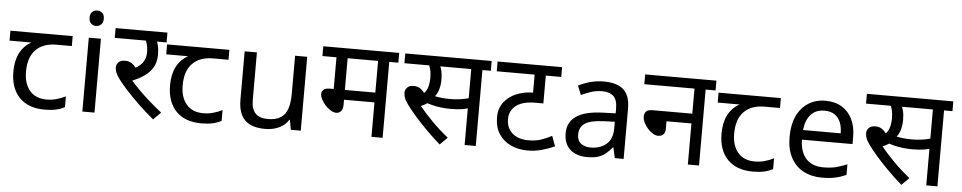

<svg xmlns="http://www.w3.org/2000/svg" viewBox="-41 -1057 6951 1388"><g transform="rotate(5 3434.5 -362.5)"><path d="M301 10Q183 10 118 -57Q53 -124 53 -245Q53 -325 82 -380.5Q111 -436 165 -465H6V-537H458V-465H345Q251 -465 197.5 -411.5Q144 -358 144 -252Q144 -165 187 -114.5Q230 -64 310 -64Q347 -64 381 -73.5Q415 -83 447 -99V-21Q418 -5 383 2.5Q348 10 301 10Z M663 -536V0H575V-536ZM620 -737Q640 -737 655.5 -723.5Q671 -710 671 -681Q671 -653 655.5 -639Q640 -625 620 -625Q598 -625 583 -639Q568 -653 568 -681Q568 -710 583 -723.5Q598 -737 620 -737Z M1032 -551 1060 -566Q1071 -550 1077.5 -523Q1084 -496 1084 -458Q1084 -402 1061 -363.5Q1038 -325 998 -298Q958 -271 907 -251L911 -259Q941 -224 978.5 -186.5Q1016 -149 1058 -112.5Q1100 -76 1143 -42L1089 12Q1030 -37 978 -87Q926 -137 886 -181Q846 -225 823 -256Q801 -287 794.5 -305Q788 -323 788 -340Q788 -359 803 -376Q818 -393 852 -393Q890 -393 914 -368Q938 -343 957 -300L895 -335Q952 -354 978 -387.5Q1004 -421 1004 -468Q1004 -497 996.5 -525.5Q989 -554 978 -565L1023 -551H762V-622H1138V-551Z M1438 10Q1320 10 1255 -57Q1190 -124 1190 -245Q1190 -325 1219 -380.5Q1248 -436 1302 -465H1143V-537H1595V-465H1482Q1388 -465 1334.5 -411.5Q1281 -358 1281 -252Q1281 -165 1324 -114.5Q1367 -64 1447 -64Q1484 -64 1518 -73.5Q1552 -83 1584 -99V-21Q1555 -5 1520 2.5Q1485 10 1438 10Z M2160 -536V0H2088L2075 -71H2071Q2054 -43 2027 -25Q2000 -7 1968 1.5Q1936 10 1901 10Q1837 10 1793.5 -10.5Q1750 -31 1728 -74Q1706 -117 1706 -185V-536H1795V-191Q1795 -127 1824 -95Q1853 -63 1914 -63Q1974 -63 2008.5 -85.5Q2043 -108 2057.5 -151.5Q2072 -195 2072 -257V-536Z M2754 -551V0H2673V-250H2452V-213Q2452 -180 2437.5 -165.5Q2423 -151 2404 -151Q2385 -151 2364 -163.5Q2343 -176 2325 -195.5Q2307 -215 2295.5 -237Q2284 -259 2284 -278Q2284 -296 2297.5 -308.5Q2311 -321 2345 -321H2371V-551H2269V-622H2820V-551ZM2673 -551H2452V-321H2673Z M3088 -551 3116 -566Q3127 -550 3134 -523Q3141 -496 3141 -458Q3141 -414 3130.5 -381.5Q3120 -349 3101 -328L3100 -319Q3082 -296 3057.5 -279Q3033 -262 3002 -250L3006 -259Q3047 -206 3103.5 -149Q3160 -92 3223 -42L3169 12Q3113 -37 3063.5 -87Q3014 -137 2976 -181Q2938 -225 2916 -256Q2894 -287 2888.5 -305Q2883 -323 2883 -340Q2883 -359 2898 -376Q2913 -393 2947 -393Q2972 -393 2990.5 -381.5Q3009 -370 3024 -349.5Q3039 -329 3052 -300L2991 -331Q3019 -339 3033.5 -359Q3048 -379 3054 -405.5Q3060 -432 3060 -458Q3060 -496 3053 -523.5Q3046 -551 3037 -564L3080 -551H2864V-622H3260V-551ZM3430 -551V0H3349V-551H3239V-622H3491V-551ZM3212 -322Q3246 -322 3274 -325Q3302 -328 3330 -334.5Q3358 -341 3390 -353V-280Q3347 -263 3311.5 -257Q3276 -251 3223 -251Q3190 -251 3153.5 -255.5Q3117 -260 3085 -268.5Q3053 -277 3033 -287L3053 -347Q3073 -340 3099 -334Q3125 -328 3154 -325Q3183 -322 3212 -322Z M4002 -551H3890V-349H3835Q3787 -349 3755 -341Q3723 -333 3700 -318Q3674 -300 3659.5 -274Q3645 -248 3645 -215Q3645 -167 3667 -135.5Q3689 -104 3724.5 -89Q3760 -74 3802 -74Q3856 -74 3894 -86.5Q3932 -99 3974 -121L4001 -47Q3957 -27 3907.5 -13.5Q3858 0 3805 0Q3736 0 3681.5 -26Q3627 -52 3596 -101Q3565 -150 3565 -220Q3565 -285 3599 -329.5Q3633 -374 3688.5 -397Q3744 -420 3807 -420H3812L3809 -416V-551H3534V-622H4002Z M4311 -545Q4409 -545 4456 -502Q4503 -459 4503 -365V0H4439L4422 -76H4418Q4395 -47 4370.5 -27.5Q4346 -8 4314.5 1Q4283 10 4238 10Q4190 10 4151.5 -7Q4113 -24 4091 -59.5Q4069 -95 4069 -149Q4069 -229 4132 -272.5Q4195 -316 4326 -320L4417 -323V-355Q4417 -422 4388 -448Q4359 -474 4306 -474Q4264 -474 4226 -461.5Q4188 -449 4155 -433L4128 -499Q4163 -518 4211 -531.5Q4259 -545 4311 -545ZM4337 -259Q4237 -255 4198.5 -227Q4160 -199 4160 -148Q4160 -103 4187.5 -82Q4215 -61 4258 -61Q4326 -61 4371 -98.5Q4416 -136 4416 -214V-262Z M4605 -622H5122V-551H5050V0H4969V-298H4788V-244Q4788 -216 4774 -202Q4760 -188 4737 -188Q4719 -188 4698.5 -200Q4678 -212 4660.5 -232Q4643 -252 4632 -274.5Q4621 -297 4621 -318Q4621 -341 4634.5 -355Q4648 -369 4682 -369H4969V-551H4605Z M5440 10Q5322 10 5257 -57Q5192 -124 5192 -245Q5192 -325 5221 -380.5Q5250 -436 5304 -465H5145V-537H5597V-465H5484Q5390 -465 5336.5 -411.5Q5283 -358 5283 -252Q5283 -165 5326 -114.5Q5369 -64 5449 -64Q5486 -64 5520 -73.5Q5554 -83 5586 -99V-21Q5557 -5 5522 2.5Q5487 10 5440 10Z M5921 -546Q5990 -546 6039.5 -516Q6089 -486 6115.5 -431.5Q6142 -377 6142 -304V-251H5775Q5777 -160 5821.5 -112.5Q5866 -65 5946 -65Q5997 -65 6036.5 -74.5Q6076 -84 6118 -102V-25Q6077 -7 6037 1.5Q5997 10 5942 10Q5866 10 5807.5 -21Q5749 -52 5716.5 -113.5Q5684 -175 5684 -264Q5684 -352 5713.5 -415Q5743 -478 5796.5 -512Q5850 -546 5921 -546ZM5920 -474Q5857 -474 5820.5 -433.5Q5784 -393 5777 -321H6050Q6050 -367 6036 -401Q6022 -435 5993.5 -454.5Q5965 -474 5920 -474Z M6438 -551 6466 -566Q6477 -550 6484 -523Q6491 -496 6491 -458Q6491 -414 6480.5 -381.5Q6470 -349 6451 -328L6450 -319Q6432 -296 6407.5 -279Q6383 -262 6352 -250L6356 -259Q6397 -206 6453.5 -149Q6510 -92 6573 -42L6519 12Q6463 -37 6413.5 -87Q6364 -137 6326 -181Q6288 -225 6266 -256Q6244 -287 6238.5 -305Q6233 -323 6233 -340Q6233 -359 6248 -376Q6263 -393 6297 -393Q6322 -393 6340.5 -381.5Q6359 -370 6374 -349.5Q6389 -329 6402 -300L6341 -331Q6369 -339 6383.5 -359Q6398 -379 6404 -405.5Q6410 -432 6410 -458Q6410 -496 6403 -523.5Q6396 -551 6387 -564L6430 -551H6214V-622H6610V-551ZM6780 -551V0H6699V-551H6589V-622H6841V-551ZM6562 -322Q6596 -322 6624 -325Q6652 -328 6680 -334.5Q6708 -341 6740 -353V-280Q6697 -263 6661.5 -257Q6626 -251 6573 -251Q6540 -251 6503.5 -255.5Q6467 -260 6435 -268.5Q6403 -277 6383 -287L6403 -347Q6423 -340 6449 -334Q6475 -328 6504 -325Q6533 -322 6562 -322Z"/></g></svg>

Font: hin115
Style: Book
Weight: 400
Designer: Jelle Bosma - Monotype Design Team
Foundry: Monotype Imaging Inc.
Version: Version 2.003